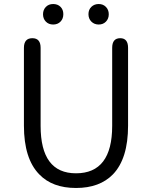

<svg xmlns="http://www.w3.org/2000/svg" viewBox="-20 -922 756 955"><path d="M175 -55Q99 -133 99 -297V-684Q99 -732 141 -732Q182 -732 182 -684V-296Q182 -60 358 -60Q538 -60 538 -296V-684Q538 -732 578 -732Q617 -732 617 -684V-297Q617 -133 542 -55Q476 13 358 13Q240 13 175 -55ZM244.5 -800Q222 -800 208 -814.5Q194 -829 194 -851Q194 -873 208 -887.5Q222 -902 244.5 -902Q267 -902 281 -888Q295 -874 295 -851.5Q295 -829 281 -814.5Q267 -800 244.5 -800ZM471 -800Q449 -800 434.5 -814.5Q420 -829 420 -851.5Q420 -874 434.5 -888Q449 -902 471 -902Q493 -902 507 -887.5Q521 -873 521 -851Q521 -829 507 -814.5Q493 -800 471 -800Z"/></svg>

Font: Resource Han Rounded JP Normal
Style: Regular
Weight: 350
Designer: Cyano Hao (round all glyphs); Ryoko NISHIZUKA 西塚涼子 (kana, bopomofo & ideographs); Paul D. Hunt (Latin, Greek & Cyrillic)
Foundry: Cyano Hao
Version: 0.990